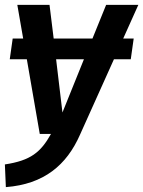

<svg xmlns="http://www.w3.org/2000/svg" viewBox="-22 -549 587 787"><path d="M545 -529H413L357 -391H198L181 -529H49L73 -391H30L18 -306H88L141 0H187C145 75 104 109 -2 125L2 218C158 206 251 128 306 3L445 -306H514L526 -391H483ZM234 -88 208 -306H322Z"/></svg>

Font: Fira Sans Medium
Style: Italic
Weight: 500
Italic angle: -8°
Designer: bBox Type GmbH & Carrois Corporate GbR & Edenspiekermann AG
Foundry: bBox Type GmbH & Carrois Corporate GbR & Edenspiekermann AG
Version: Version 4.301;PS 004.301;hotconv 1.0.88;makeotf.lib2.5.64775